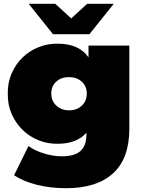

<svg xmlns="http://www.w3.org/2000/svg" viewBox="-20 -787 751 1011"><path d="M661 -547V-109Q661 48 575 126Q489 204 328 204Q246 204 175.5 186.5Q105 169 54 136L130 -18Q146 -6 167 4Q188 14 211 21Q234 28 258 32Q282 36 305 36Q374 36 404.5 7.5Q435 -21 435 -78V-88Q384 -30 284 -30Q232 -29 184 -48Q136 -67 99.5 -102.5Q63 -138 41.5 -186.5Q20 -235 21 -294Q20 -352 41.5 -401Q63 -450 99.5 -485Q136 -520 184 -539Q232 -558 284 -557Q396 -557 446 -485V-547ZM437 -294Q437 -333 410.5 -357Q384 -381 344 -381Q302 -381 276 -357Q250 -333 250 -294Q250 -255 277 -230.5Q304 -206 344 -206Q384 -206 410.5 -230.5Q437 -255 437 -294ZM579 -767 451 -607H259L131 -767H271L355 -690L439 -767Z"/></svg>

Font: CMG Sans Black
Style: Regular
Weight: 900
Designer: Julieta Ulanovsky
Foundry: Julieta Ulanovsky
Version: Version 7.200